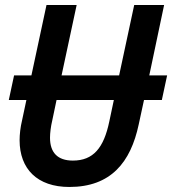

<svg xmlns="http://www.w3.org/2000/svg" viewBox="-20 -734 685 764"><path d="M256 10C421 10 500 -88 532 -239L553 -336H624L645 -434H574L633 -714H514L454 -434H225L285 -714H165L105 -434H36L15 -336H85L68 -256C61 -227 58 -199 58 -176C58 -62 128 10 256 10ZM270 -95C209 -95 179 -127 179 -186C179 -204 182 -230 188 -255L205 -336H433L415 -251C393 -145 351 -95 270 -95Z"/></svg>

Font: Noto Sans SemiCondensed SemiBold
Style: Italic
Weight: 600
Width: 4
Italic angle: -12°
Designer: Monotype Design Team
Foundry: Monotype Imaging Inc.
Version: Version 2.013